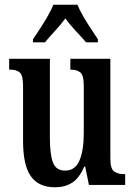

<svg xmlns="http://www.w3.org/2000/svg" viewBox="-20 -786 574 816"><path d="M214 10Q144 10 111 -37Q78 -84 78 -187V-421Q78 -465 64.5 -477.5Q51 -490 23 -490H19V-536H192V-200Q192 -130 205 -95.5Q218 -61 257 -61Q300 -61 318 -104.5Q336 -148 336 -220V-421Q336 -467 321 -478.5Q306 -490 282 -490H279V-536H449V-112Q449 -68 465.5 -57Q482 -46 506 -46H512V0H358L342 -78H338Q317 -29 286.5 -9.5Q256 10 214 10ZM120 -619Q133 -638 150 -664Q167 -690 182.5 -717Q198 -744 207 -766H309Q318 -744 333.5 -717Q349 -690 366.5 -664Q384 -638 396 -619V-606H346Q327 -628 301.5 -655Q276 -682 258 -708Q239 -682 214 -655Q189 -628 171 -606H120Z"/></svg>

Font: Noto Serif Bengali ExtraCondensed SemiBold
Style: Regular
Weight: 600
Width: 2
Designer: Juan Bruce, Universal Thirst, Indian Type Foundry and the Monotype Design Team.
Foundry: Monotype Imaging Inc.
Version: Version 2.003; ttfautohint (v1.8.4.7-5d5b)